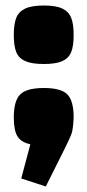

<svg xmlns="http://www.w3.org/2000/svg" viewBox="-20 -525 317 696"><path d="M30 0ZM57 122 90 -2Q57 -9 43.5 -30.5Q30 -52 30 -99Q30 -160 53.5 -183Q77 -206 139 -206Q201 -206 224 -183Q247 -160 247 -99Q245 -58 240 -42.5Q235 -27 214 15L146 151ZM139 -505Q183 -505 206 -494Q229 -483 238 -460.5Q247 -438 247 -398Q247 -358 238 -336Q229 -314 206 -303.5Q183 -293 139 -293Q95 -293 71.5 -303.5Q48 -314 39 -336Q30 -358 30 -398Q30 -438 39 -460.5Q48 -483 71.5 -494Q95 -505 139 -505Z"/></svg>

Font: Changa Black
Style: Regular
Weight: 900
Designer: Eduardo Rodriguez Tunni
Foundry: Eduardo Rodriguez Tunni
Version: Version 2.001; ttfautohint (v1.5.10-5e6f)